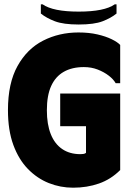

<svg xmlns="http://www.w3.org/2000/svg" viewBox="-20 -862 623 893"><path d="M17 -350Q17 -475 61.5 -555Q106 -635 180.5 -673Q255 -711 345 -711Q394 -711 433 -702Q472 -693 499.5 -679.5Q527 -666 539 -653V-475H518Q508 -493 486 -510Q464 -527 434.5 -538.5Q405 -550 370 -550Q315 -550 276.5 -528Q238 -506 218 -462Q198 -418 198 -349Q198 -284 216 -238.5Q234 -193 269 -169Q304 -145 354 -145Q361 -145 368 -146Q375 -147 380 -151V-275H260V-427H539V-71Q496 -28 440.5 -8.5Q385 11 320 11Q261 11 207 -10.5Q153 -32 110 -76Q67 -120 42 -188Q17 -256 17 -350ZM346 -748Q418 -748 457 -763Q496 -778 522 -799V-842H514Q490 -825 448 -816.5Q406 -808 346 -808Q286 -808 244 -816.5Q202 -825 178 -842H170V-799Q196 -778 235.5 -763Q275 -748 346 -748Z"/></svg>

Font: Phudu ExtraBold
Style: Regular
Weight: 800
Version: Version 1.005;gftools[0.9.23]